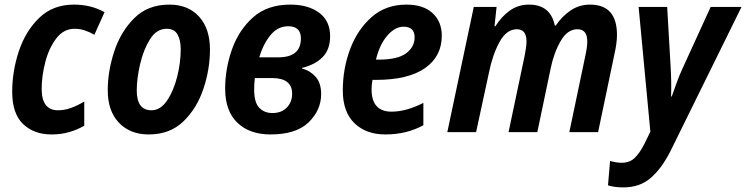

<svg xmlns="http://www.w3.org/2000/svg" viewBox="-20 -574 3241 834"><path d="M346 -28V-133Q316 -115 288 -105Q260 -95 232 -95Q161 -95 161 -188Q161 -243 176.5 -303.5Q192 -364 224 -406.5Q256 -449 304 -449Q328 -449 349.5 -441.5Q371 -434 390 -423L434 -521Q376 -554 301 -554Q210 -554 150.5 -496.5Q91 -439 62 -352Q33 -265 33 -175Q33 -81 80 -35.5Q127 10 204 10Q246 10 281.5 -0.5Q317 -11 346 -28Z M892 -359Q892 -450 844.5 -502Q797 -554 716 -554Q622 -554 563 -495Q504 -436 476 -350Q448 -264 448 -182Q448 -92 496.5 -41Q545 10 626 10Q718 10 776.5 -46.5Q835 -103 863.5 -188Q892 -273 892 -359ZM574 -181Q574 -232 588.5 -295Q603 -358 631.5 -403.5Q660 -449 704 -449Q737 -449 751 -424.5Q765 -400 765 -360Q765 -302 749.5 -240.5Q734 -179 705.5 -137Q677 -95 638 -95Q574 -95 574 -181Z M1375 -165Q1375 -214 1350.5 -241Q1326 -268 1292 -276V-279Q1349 -293 1381.5 -326Q1414 -359 1414 -417Q1414 -483 1366.5 -518.5Q1319 -554 1241 -554Q1141 -554 1079 -498.5Q1017 -443 987.5 -359Q958 -275 958 -189Q958 -92 1011 -41Q1064 10 1155 10Q1267 10 1321 -43Q1375 -96 1375 -165ZM1232 -460Q1287 -460 1287 -407Q1287 -325 1189 -325H1106Q1124 -384 1155.5 -422Q1187 -460 1232 -460ZM1084 -185Q1084 -210 1087 -235H1161Q1249 -235 1249 -167Q1249 -131 1226 -107Q1203 -83 1163 -83Q1128 -83 1106 -106Q1084 -129 1084 -185Z M1819 -30V-127Q1744 -89 1681 -89Q1594 -89 1594 -186Q1594 -207 1598 -227H1613Q1753 -227 1826 -278Q1899 -329 1899 -419Q1899 -480 1859 -517Q1819 -554 1745 -554Q1656 -554 1594.5 -500Q1533 -446 1501 -361Q1469 -276 1469 -181Q1469 -88 1519.5 -39Q1570 10 1654 10Q1746 10 1819 -30ZM1733 -458Q1781 -458 1781 -412Q1781 -370 1744 -342.5Q1707 -315 1625 -315H1613Q1629 -381 1662.5 -419.5Q1696 -458 1733 -458Z M2048 0 2104 -259Q2119 -335 2149.5 -391Q2180 -447 2225 -447Q2267 -447 2267 -394Q2267 -372 2259 -332L2189 0H2314L2372 -277Q2386 -345 2415.5 -396Q2445 -447 2488 -447Q2531 -447 2531 -394Q2531 -370 2522 -329L2453 0H2578L2649 -339Q2660 -388 2660 -422Q2660 -554 2543 -554Q2496 -554 2458.5 -528.5Q2421 -503 2394 -463H2390Q2371 -554 2278 -554Q2231 -554 2194.5 -528Q2158 -502 2132 -460H2128L2137 -544H2038L1923 0Z M2892 83 3201 -544H3067L2944 -275Q2931 -247 2919 -214Q2907 -181 2898 -155H2895Q2896 -183 2895.5 -218Q2895 -253 2893 -285L2878 -544H2754L2805 -2L2779 51Q2760 89 2738 111Q2716 133 2680 133Q2657 133 2630 125L2621 231Q2648 240 2688 240Q2759 240 2806.5 199Q2854 158 2892 83Z"/></svg>

Font: Noto Sans UI SemiCondensed
Style: Bold Italic
Weight: 700
Width: 4
Designer: Monotype Design Team
Foundry: Monotype Imaging Inc.
Version: 1.001